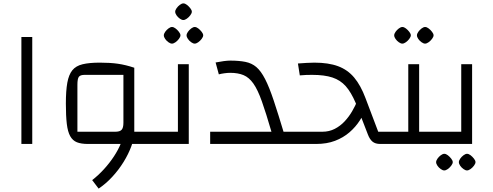

<svg xmlns="http://www.w3.org/2000/svg" viewBox="-20 -848 2907 1131"><path d="M106 0V-630H170V0Z M749 0V-72H886V0ZM498 0Q458 0 433 -10Q408 -20 393.5 -46Q379 -72 373.5 -118.5Q368 -165 368 -238Q368 -313 376.5 -360.5Q385 -408 406 -434Q427 -460 466.5 -469.5Q506 -479 568 -479Q629 -479 674.5 -472.5Q720 -466 771 -449V-72L744 0ZM561 263 523 213Q559 185 592 149Q625 113 651 73.5Q677 34 692 -3.5Q707 -41 707 -72H771Q771 -34 754 12.5Q737 59 708 106Q679 153 641 194Q603 235 561 263ZM436 -72H659Q686 -72 696.5 -83.5Q707 -95 707 -125V-407H479Q453 -407 444.5 -395.5Q436 -384 436 -349ZM886 0V-72Q899 -72 902.5 -62.5Q906 -53 906 -36Q906 -20 902.5 -10Q899 0 886 0Z M886 0V-72H1066L1028 -34V-470H1092V0ZM886 0Q873 0 869.5 -10Q866 -20 866 -36Q866 -53 869.5 -62.5Q873 -72 886 -72ZM993 -591Q984 -591 972.5 -599Q961 -607 953 -618.5Q945 -630 945 -640Q945 -649 953 -660.5Q961 -672 972.5 -680.5Q984 -689 993 -689Q1003 -689 1014 -680.5Q1025 -672 1034 -660.5Q1043 -649 1043 -640Q1043 -631 1034 -619Q1025 -607 1013.5 -599Q1002 -591 993 -591ZM1127 -591Q1118 -591 1106.5 -599Q1095 -607 1087 -618.5Q1079 -630 1079 -640Q1079 -649 1087 -660.5Q1095 -672 1106.5 -680.5Q1118 -689 1127 -689Q1137 -689 1148 -680.5Q1159 -672 1168 -660.5Q1177 -649 1177 -640Q1177 -631 1168 -619Q1159 -607 1147.5 -599Q1136 -591 1127 -591ZM1060 -730Q1051 -730 1039.5 -738Q1028 -746 1020 -757.5Q1012 -769 1012 -779Q1012 -788 1020 -799.5Q1028 -811 1039.5 -819.5Q1051 -828 1060 -828Q1070 -828 1081 -819.5Q1092 -811 1101 -799.5Q1110 -788 1110 -779Q1110 -770 1101 -758Q1092 -746 1080.5 -738Q1069 -730 1060 -730Z M1639 0V-72H1681V0ZM1218 0V-72H1579Q1547 -182 1522.5 -251Q1498 -320 1472.5 -356Q1447 -392 1414.5 -405.5Q1382 -419 1336 -419Q1321 -419 1302.5 -416.5Q1284 -414 1269 -410L1250 -480Q1275 -485 1298 -488Q1321 -491 1336 -491Q1388 -491 1425.5 -483.5Q1463 -476 1490 -453Q1517 -430 1541.5 -382.5Q1566 -335 1592.5 -255.5Q1619 -176 1655 -56V0ZM1681 0V-72Q1694 -72 1697.5 -62.5Q1701 -53 1701 -36Q1701 -20 1697.5 -10Q1694 0 1681 0Z M2220 0Q2191 0 2174.5 -13.5Q2158 -27 2147 -56L2075 -242Q2048 -305 2016.5 -340.5Q1985 -376 1938 -391.5Q1891 -407 1819 -407Q1802 -407 1784.5 -406.5Q1767 -406 1746 -404L1735 -474Q1762 -476 1786 -477.5Q1810 -479 1832 -479Q1915 -479 1971.5 -458Q2028 -437 2066.5 -391Q2105 -345 2133 -270L2208 -72H2243V0ZM1681 0V-72H1879Q1919 -72 1952 -89Q1985 -106 2010.5 -133.5Q2036 -161 2054.5 -193Q2073 -225 2085 -254L2144 -226Q2126 -180 2100.5 -140Q2075 -100 2038.5 -68.5Q2002 -37 1953.5 -18.5Q1905 0 1842 0ZM2243 0V-72Q2256 -72 2259.5 -62.5Q2263 -53 2263 -36Q2263 -20 2259.5 -10Q2256 0 2243 0ZM1681 0Q1668 0 1664.5 -10Q1661 -20 1661 -36Q1661 -53 1664.5 -62.5Q1668 -72 1681 -72Z M2449 0V-72H2555V0ZM2243 0V-72H2423L2385 -34V-470H2449V0ZM2243 0Q2230 0 2226.5 -10Q2223 -20 2223 -36Q2223 -53 2226.5 -62.5Q2230 -72 2243 -72ZM2555 0V-72Q2568 -72 2571.5 -62.5Q2575 -53 2575 -36Q2575 -20 2571.5 -10Q2568 0 2555 0ZM2350 -591Q2341 -591 2329.5 -599Q2318 -607 2310 -618.5Q2302 -630 2302 -640Q2302 -649 2310 -660.5Q2318 -672 2329.5 -680.5Q2341 -689 2350 -689Q2360 -689 2371 -680.5Q2382 -672 2391 -660.5Q2400 -649 2400 -640Q2400 -631 2391 -619Q2382 -607 2370.5 -599Q2359 -591 2350 -591ZM2484 -591Q2475 -591 2463.5 -599Q2452 -607 2444 -618.5Q2436 -630 2436 -640Q2436 -649 2444 -660.5Q2452 -672 2463.5 -680.5Q2475 -689 2484 -689Q2494 -689 2505 -680.5Q2516 -672 2525 -660.5Q2534 -649 2534 -640Q2534 -631 2525 -619Q2516 -607 2504.5 -599Q2493 -591 2484 -591Z M2555 0V-72H2735L2697 -34V-470H2761V0ZM2555 0Q2542 0 2538.5 -10Q2535 -20 2535 -36Q2535 -53 2538.5 -62.5Q2542 -72 2555 -72ZM2597 156Q2588 156 2576.5 148Q2565 140 2557 128.5Q2549 117 2549 107Q2549 98 2557 86.5Q2565 75 2576.5 66.5Q2588 58 2597 58Q2607 58 2618 66.5Q2629 75 2638 86.5Q2647 98 2647 107Q2647 116 2638 128Q2629 140 2617.5 148Q2606 156 2597 156ZM2731 156Q2722 156 2710.5 148Q2699 140 2691 128.5Q2683 117 2683 107Q2683 98 2691 86.5Q2699 75 2710.5 66.5Q2722 58 2731 58Q2741 58 2752 66.5Q2763 75 2772 86.5Q2781 98 2781 107Q2781 116 2772 128Q2763 140 2751.5 148Q2740 156 2731 156Z"/></svg>

Font: Changa Light
Style: Regular
Weight: 300
Designer: Eduardo Rodriguez Tunni
Foundry: Eduardo Rodriguez Tunni
Version: Version 3.002; ttfautohint (v1.8.2)